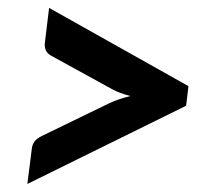

<svg xmlns="http://www.w3.org/2000/svg" viewBox="-20 -559 538 483"><path d="M48.8 -96.2 60.1 -185.1Q61 -194.8 66.9 -202.9Q72.8 -210.9 85 -216.8L255.9 -299.8Q279.3 -310.5 308.1 -317.4Q294.9 -320.8 283 -325.2Q271 -329.6 260.7 -335.4L109.4 -418.5Q98.6 -424.3 95.2 -432.6Q91.8 -440.9 92.8 -450.7L103.5 -539.1L454.1 -342.3L449.7 -305.2L448.2 -293Z"/></svg>

Font: Carlito
Style: Bold Italic
Weight: 700
Italic angle: -7°
Designer: Lukasz Dziedzic
Foundry: tyPoland Lukasz Dziedzic
Version: Version 1.104